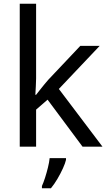

<svg xmlns="http://www.w3.org/2000/svg" viewBox="-20 -846 574 1021"><path d="M172 -429Q172 -413 170.5 -387Q169 -361 168 -342H172Q178 -350 190 -365Q202 -380 214.5 -395.5Q227 -411 236 -421L407 -602H510L293 -373L525 -66H419L233 -316L172 -263V-66H85V-826H172ZM331 4Q327 22 314.5 49.5Q302 77 285.5 105Q269 133 251 155H203V143Q211 126 219.5 99.5Q228 73 235 44.5Q242 16 244 -5H331Z"/></svg>

Font: Noto Sans Malayalam UI
Style: Regular
Weight: 400
Designer: Jelle Bosma - Monotype Design Team
Foundry: Monotype Imaging Inc.
Version: Version 2.104